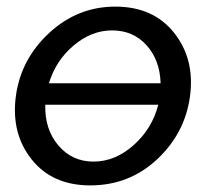

<svg xmlns="http://www.w3.org/2000/svg" viewBox="-20 -551 639 581"><path d="M329 -531Q444 -531 507 -451.5Q570 -372 555 -260Q540 -148 455.5 -69Q371 10 253 10Q138 10 75.5 -69Q13 -148 28 -260Q43 -372 129 -451.5Q215 -531 329 -531ZM319 -459Q257 -459 203 -413.5Q149 -368 128 -299H466Q464 -369 423.5 -414Q383 -459 319 -459ZM459 -234H117Q115 -160 156.5 -111Q198 -62 263 -62Q328 -62 384 -111.5Q440 -161 459 -234Z"/></svg>

Font: Raleway-v4020 Medium
Style: Italic
Weight: 500
Italic angle: -12°
Designer: Matt McInerney, Pablo Impallari, Rodrigo Fuenzalida
Foundry: Matt McInerney, Pablo Impallari, Rodrigo Fuenzalida
Version: Version 4.020;PS 004.020;hotconv 1.0.88;makeotf.lib2.5.64775